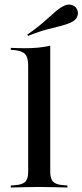

<svg xmlns="http://www.w3.org/2000/svg" viewBox="-20 -836 367 856"><path d="M154.8 -2.4Q121 -2.4 92.3 -1.6Q63.7 -0.8 28.2 0V-8.9L46 -10.5Q79 -12.1 92.3 -25.4Q105.6 -38.7 105.6 -70.2V-207.3H204V-70.2Q204 -38.7 217.3 -25.4Q230.6 -12.1 263.7 -10.5L280.6 -8.9V0Q246 -0.8 216.9 -1.6Q187.9 -2.4 154.8 -2.4ZM105.6 -207.3V-544.4Q105.6 -579.8 91.9 -594.8Q78.2 -609.7 41.9 -612.9L28.2 -613.7V-622.6Q50 -621.8 62.9 -621.4Q75.8 -621 91.9 -621Q124.2 -621 152 -623.8Q179.8 -626.6 204 -632.3V-622.6V-207.3ZM104.8 -675.8 101.6 -681.5Q136.3 -705.6 160.1 -725.4Q183.9 -745.2 200.8 -760.9Q217.7 -776.6 232.3 -788.7Q246.8 -800.8 262.9 -808.9Q281.5 -818.5 298.8 -814.1Q316.1 -809.7 323.4 -794.4Q330.6 -779.8 325 -763.7Q319.4 -747.6 300 -737.9Q279 -727.4 253.6 -721Q228.2 -714.5 192.7 -705.6Q157.3 -696.8 104.8 -675.8Z"/></svg>

Font: Playfair 144pt SemiExpanded SemiBold
Style: Regular
Weight: 600
Width: 6
Designer: Claus Eggers Sørensen
Foundry: Claus Eggers Sørensen
Version: Version 2.203